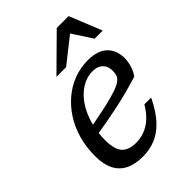

<svg xmlns="http://www.w3.org/2000/svg" viewBox="-213 -809 914 914"><g transform="rotate(-45 244.5 -352.0)"><path d="M316 -447.5Q284.5 -447.5 256 -433.8Q227.5 -420 203.8 -395Q180 -370 162.8 -335.8Q145.5 -301.5 135.8 -260.5Q126 -219.5 126 -174.5Q126 -109.5 149.8 -84.5Q173.5 -59.5 221.5 -59.5Q251.5 -59.5 279.2 -69.8Q307 -80 332 -102.2Q357 -124.5 379 -161.5H424.5Q393.5 -97 358.2 -59.5Q323 -22 283.2 -6Q243.5 10 199.5 10Q146 10 110.2 -8Q74.5 -26 56.5 -62Q38.5 -98 38.5 -152.5Q38.5 -213 53.5 -266Q68.5 -319 96.2 -362Q124 -405 161.2 -436Q198.5 -467 243 -483.8Q287.5 -500.5 336 -500.5Q384 -500.5 413 -484.8Q442 -469 455.2 -442.5Q468.5 -416 468.5 -383.5Q468.5 -359 460.2 -333.2Q452 -307.5 438.5 -289Q398.5 -276.5 357.2 -265.5Q316 -254.5 275 -245.8Q234 -237 194.5 -229.8Q155 -222.5 118 -217L121 -263Q196 -276.5 244.8 -287.8Q293.5 -299 322.2 -309.2Q351 -319.5 364.5 -330.2Q378 -341 381.8 -353.5Q385.5 -366 385.5 -381Q385.5 -401.5 377.5 -416.2Q369.5 -431 354.2 -439.2Q339 -447.5 316 -447.5ZM175.5 -550 341 -713.5H421L487 -550H432.5L360 -661H381L240.5 -550Z"/></g></svg>

Font: Newsreader 9pt
Style: Italic
Weight: 400
Italic angle: -17°
Designer: Hugues Gentile
Foundry: Production Type
Version: Version 1.003